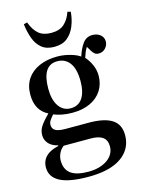

<svg xmlns="http://www.w3.org/2000/svg" viewBox="-145 -857 867 1169"><g transform="rotate(-15 289.0 -272.5)"><path d="M264 230Q202 230 157 222Q112 214 83.5 198.5Q55 183 41 160.5Q27 138 27 108Q27 82 38.5 60.5Q50 39 74 24Q98 9 134 1V-3Q95 -12 75.5 -35Q56 -58 56 -87Q56 -116 71 -140.5Q86 -165 125 -204V-207Q89 -225 69.5 -259Q50 -293 50 -345Q50 -402 77 -442.5Q104 -483 153.5 -505Q203 -527 268 -527Q294 -527 318.5 -522.5Q343 -518 367 -510Q391 -502 410 -489Q426 -539 448.5 -568.5Q471 -598 508 -598Q528 -598 544 -590.5Q560 -583 569 -570Q578 -557 578 -539Q578 -516 561 -497.5Q544 -479 518 -479Q503 -479 493 -487Q483 -495 475 -509L458 -537Q449 -523 443 -508.5Q437 -494 431 -475Q452 -452 467 -419Q482 -386 482 -350Q482 -297 456 -256.5Q430 -216 382.5 -194Q335 -172 270 -172Q233 -172 204 -178Q175 -184 153 -193Q136 -173 128.5 -161Q121 -149 121 -135Q121 -119 129.5 -108.5Q138 -98 156 -93Q174 -88 202 -88H349Q447 -88 495.5 -57Q544 -26 544 42Q544 74 533.5 102.5Q523 131 501 154.5Q479 178 446 195Q413 212 367.5 221Q322 230 264 230ZM272 200Q321 200 358.5 185Q396 170 416.5 144Q437 118 437 85Q437 44 411.5 26Q386 8 337 8H166Q146 23 135.5 45.5Q125 68 125 91Q125 147 161 173.5Q197 200 272 200ZM267 -201Q316 -201 341.5 -239Q367 -277 367 -347Q367 -421 339 -460Q311 -499 261 -499Q212 -499 188.5 -461.5Q165 -424 165 -351Q165 -281 192.5 -241Q220 -201 267 -201ZM268 -588Q219 -588 189 -612.5Q159 -637 144 -678Q129 -719 123 -769L145 -775Q163 -725 192.5 -700Q222 -675 272 -675Q325 -675 354.5 -702Q384 -729 399 -774L419 -769Q415 -721 398 -679.5Q381 -638 350 -613Q319 -588 268 -588Z"/></g></svg>

Font: Literata 60pt Medium
Style: Regular
Weight: 500
Designer: Latin by Veronika Burian and Jose Scaglione. Greek by Irene Vlachou. Cyrillic by Vera Evstafieva.
Foundry: TypeTogether
Version: Version 3.103;gftools[0.9.29]